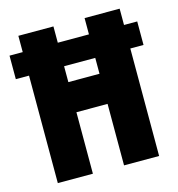

<svg xmlns="http://www.w3.org/2000/svg" viewBox="-111 -857 832 899"><g transform="rotate(-15 304.5 -408.0)"><path d="M59 -51V-572H-5V-686H59V-765H229V-686H380V-765H550V-686H614V-572H550V-51H380V-349H229V-51ZM229 -495H380V-572H229Z"/></g></svg>

Font: Noto Sans Tamil UI ExtraCondensed Black
Style: Regular
Weight: 900
Width: 2
Designer: Jelle Bosma - Monotype Design Team
Foundry: Monotype Imaging Inc.
Version: Version 2.004; ttfautohint (v1.8.4.7-5d5b)